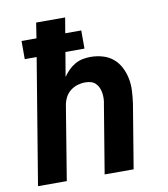

<svg xmlns="http://www.w3.org/2000/svg" viewBox="-82 -805 765 874"><g transform="rotate(-10 300.0 -367.5)"><path d="M23 0 119 -580H64V-664H133L144 -735H278L266 -664H340V-580H252L233 -468Q244 -484 258 -498Q272 -512 289 -521.5Q306 -531 324 -534.5Q342 -538 360 -538Q389 -538 416.5 -530Q444 -522 464.5 -504.5Q485 -487 497.5 -462.5Q510 -438 515.5 -410.5Q521 -383 519.5 -354Q518 -325 514 -296L465 0H331L383 -314Q386 -327 386.5 -340.5Q387 -354 385 -367Q383 -380 378 -391.5Q373 -403 364 -412Q355 -421 342.5 -424.5Q330 -428 316 -428Q298 -428 280 -422.5Q262 -417 247 -405Q232 -393 223.5 -376Q215 -359 212 -341L156 0Z"/></g></svg>

Font: Iosevka Curly XBdExObl
Style: Regular
Weight: 800
Width: 7
Italic angle: -9°
Monospace: yes
Designer: Belleve Invis
Foundry: Belleve Invis
Version: Version 11.1.0; ttfautohint (v1.8.3)